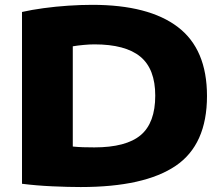

<svg xmlns="http://www.w3.org/2000/svg" viewBox="-20 -767 922 794"><path d="M314 6.5Q262.5 6.5 196.5 3.5Q130.5 0.5 71 -7V-717.5Q110.5 -726.5 160 -733.2Q209.5 -740 261.8 -743.5Q314 -747 361.5 -747Q595 -747 715.5 -655.2Q836 -563.5 836 -370Q836 -169 706.5 -81.2Q577 6.5 314 6.5ZM370 -157.5Q501.5 -157.5 561.8 -208.2Q622 -259 622 -371.5Q622 -482 560.2 -532.8Q498.5 -583.5 370.5 -583.5Q350.5 -583.5 326 -581.2Q301.5 -579 281 -575.5V-161Q301 -159 322.8 -158.2Q344.5 -157.5 370 -157.5Z"/></svg>

Font: Encode Sans Expanded Expanded ExtraBold
Style: Regular
Weight: 800
Width: 7
Designer: Multiple Designers
Foundry: Impallari Type
Version: Version 3.000; ttfautohint (v1.8.3) -l 8 -r 50 -G 200 -x 14 